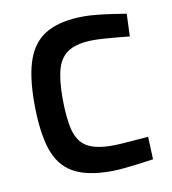

<svg xmlns="http://www.w3.org/2000/svg" viewBox="-65 -568 569 636"><g transform="rotate(-10 219.5 -250.5)"><path d="M258 10Q177 10 131 -16.5Q85 -43 66 -102Q47 -161 47 -257Q47 -350 68 -405.5Q89 -461 136 -486Q183 -511 259 -511Q277 -511 302.5 -508.5Q328 -506 354.5 -502Q381 -498 400 -495L397 -419Q380 -421 357 -423Q334 -425 313 -426.5Q292 -428 278 -428Q224 -428 194.5 -411Q165 -394 153.5 -357Q142 -320 142 -257Q142 -189 152.5 -148.5Q163 -108 192 -90.5Q221 -73 278 -73Q292 -73 313.5 -74.5Q335 -76 358.5 -78Q382 -80 399 -81L402 -5Q382 -2 355.5 1.5Q329 5 303 7.5Q277 10 258 10Z"/></g></svg>

Font: Cairo Play SemiBold
Style: Regular
Weight: 600
Designer: Mohamed Gaber, Accademia di Belle Arti di Urbino
Foundry: Kief Type Foundry, Accademia di Belle Arti di Urbino
Version: Version 3.130;gftools[0.9.24]